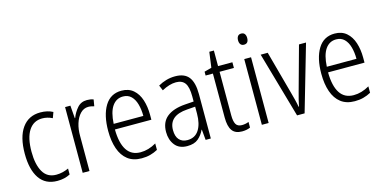

<svg xmlns="http://www.w3.org/2000/svg" viewBox="-72 -1162 2990 1501"><g transform="rotate(-15 1423.0 -411.5)"><path d="M242 -41Q146 -41 97.5 -112Q49 -183 49 -312Q49 -447 101.5 -520Q154 -593 249 -593Q307 -593 350 -570L333 -524Q293 -544 251 -544Q181 -544 142.5 -485Q104 -426 104 -313Q104 -210 138.5 -150Q173 -90 246 -90Q272 -90 297 -96Q322 -102 346 -113V-65Q301 -41 242 -41Z M626 -592Q639 -592 653 -590Q667 -588 679 -583L670 -530Q660 -533 648 -535.5Q636 -538 623 -538Q586 -538 558.5 -509.5Q531 -481 516.5 -434.5Q502 -388 503 -333V-51H448V-583H491L499 -480H502Q518 -523 548 -557.5Q578 -592 626 -592Z M906 -593Q964 -593 1001.5 -560.5Q1039 -528 1056.5 -473.5Q1074 -419 1074 -354V-313H779Q780 -203 817 -146Q854 -89 928 -89Q992 -89 1055 -126V-74Q1026 -58 994 -49.5Q962 -41 924 -41Q856 -41 812 -75Q768 -109 746.5 -171Q725 -233 725 -315Q725 -442 771 -517.5Q817 -593 906 -593ZM906 -546Q851 -546 818.5 -499Q786 -452 781 -358H1021Q1021 -410 1009 -453Q997 -496 971.5 -521Q946 -546 906 -546Z M1340 -593Q1416 -593 1450.5 -548.5Q1485 -504 1485 -410V-51H1443L1435 -136H1433Q1414 -95 1382 -68Q1350 -41 1293 -41Q1227 -41 1193.5 -84Q1160 -127 1160 -190Q1160 -270 1211.5 -311.5Q1263 -353 1359 -360L1430 -365V-406Q1430 -482 1407 -514Q1384 -546 1335 -546Q1282 -546 1220 -512L1202 -555Q1233 -573 1268 -583Q1303 -593 1340 -593ZM1365 -318Q1216 -308 1216 -191Q1216 -139 1240 -112.5Q1264 -86 1306 -86Q1368 -86 1399.5 -135Q1431 -184 1431 -267V-323Z M1748 -89Q1763 -89 1777.5 -92Q1792 -95 1803 -100V-54Q1790 -48 1773 -44.5Q1756 -41 1736 -41Q1681 -41 1656.5 -75.5Q1632 -110 1632 -181V-537H1573V-568L1632 -584L1649 -709H1686V-583H1802V-537H1686V-184Q1686 -136 1699.5 -112.5Q1713 -89 1748 -89Z M1926 -782Q1945 -782 1954 -769.5Q1963 -757 1963 -737Q1963 -692 1926 -692Q1908 -692 1898.5 -704Q1889 -716 1889 -737Q1889 -757 1898 -769.5Q1907 -782 1926 -782ZM1953 -583V-51H1898V-583Z M2183 -51 2031 -583H2088L2183 -234Q2191 -204 2199 -173.5Q2207 -143 2212 -113H2215Q2220 -137 2227 -166.5Q2234 -196 2243 -227L2341 -583H2398L2244 -51Z M2631 -593Q2689 -593 2726.5 -560.5Q2764 -528 2781.5 -473.5Q2799 -419 2799 -354V-313H2504Q2505 -203 2542 -146Q2579 -89 2653 -89Q2717 -89 2780 -126V-74Q2751 -58 2719 -49.5Q2687 -41 2649 -41Q2581 -41 2537 -75Q2493 -109 2471.5 -171Q2450 -233 2450 -315Q2450 -442 2496 -517.5Q2542 -593 2631 -593ZM2631 -546Q2576 -546 2543.5 -499Q2511 -452 2506 -358H2746Q2746 -410 2734 -453Q2722 -496 2696.5 -521Q2671 -546 2631 -546Z"/></g></svg>

Font: Noto Sans Tamil UI Condensed Light
Style: Regular
Weight: 300
Width: 3
Designer: Jelle Bosma - Monotype Design Team
Foundry: Monotype Imaging Inc.
Version: Version 2.004; ttfautohint (v1.8.4.7-5d5b)